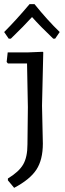

<svg xmlns="http://www.w3.org/2000/svg" viewBox="-27 -709 312 923"><path d="M115 -689C72.3 -638.3 31.7 -593.7 -7 -555L15 -523H25C67.7 -564.3 101.7 -599 127 -627C153.7 -597 187.7 -562.3 229 -523H238L260 -555C220.7 -593 180.3 -637.7 139 -689ZM175 -201 181 -458 178 -460 104 -457H10L5 -411L11 -404H103L107 -194L105 -15C105 25.7 98.2 57.8 84.5 81.5C70.8 105.2 46.3 127.7 11 149V158L41 194C91.7 167.3 127.3 138.2 148 106.5C168.7 74.8 179 33 179 -19Z"/></svg>

Font: Alegreya Sans
Style: Regular
Weight: 400
Designer: Juan Pablo del Peral
Foundry: Huerta Tipografica
Version: Version 1.000;PS 001.000;hotconv 1.0.70;makeotf.lib2.5.58329